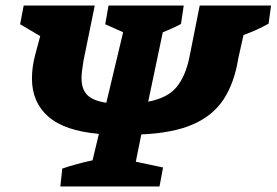

<svg xmlns="http://www.w3.org/2000/svg" viewBox="-20 -677 1004 697"><path d="M199 0 206 -65Q259 -83 316 -95L339 -191Q214 -202 155 -254Q96 -306 96 -392Q96 -434 108 -479L126 -546L53 -589L66 -657H324L283 -456Q280 -438 278 -422Q276 -406 276 -393Q276 -353 297 -332Q318 -311 366 -304L427 -560L362 -589L374 -657H647L637 -590Q620 -581 603.5 -573.5Q587 -566 571 -560L518 -308Q588 -321 621 -361Q654 -401 668 -471L705 -657H964L955 -591Q910 -566 864 -550L845 -465Q831 -377 792.5 -317.5Q754 -258 681.5 -226Q609 -194 493 -189L473 -90L572 -69L559 0Z"/></svg>

Font: Piazzolla SC ExtraBold
Style: Italic
Weight: 800
Italic angle: -11.3°
Designer: Juan Pablo del Peral
Foundry: Huerta Tipografica
Version: Version 1.330